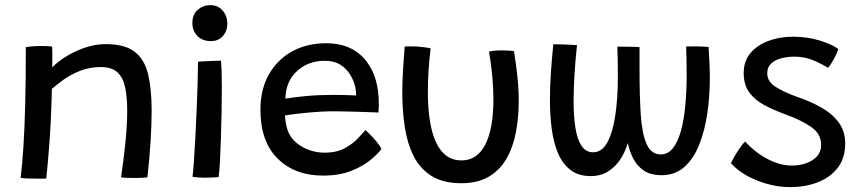

<svg xmlns="http://www.w3.org/2000/svg" viewBox="-20 -706 3419 766"><path d="M164.5 6.5Q155 6.5 141.5 6.8Q128 7 114.5 6.5Q101.5 6.5 85.8 5.8Q70 5 62.5 3.5Q69 -52 73.5 -122Q78 -192 80.5 -288Q83 -384 83 -518Q95 -520 111.5 -521.2Q128 -522.5 146 -522.5Q157 -522.5 168.2 -522Q179.5 -521.5 188 -520Q188.5 -512 188.8 -484.8Q189 -457.5 188.5 -437Q207 -457.5 241 -479Q275 -500.5 317 -515.2Q359 -530 401.5 -530Q477.5 -530 517 -499.8Q556.5 -469.5 570.8 -410.2Q585 -351 585 -264Q585 -212.5 580.8 -142.5Q576.5 -72.5 568 1.5Q552 4 516.5 4Q500.5 4 486 3.5Q471.5 3 463 1.5Q472.5 -62.5 480 -133.5Q487.5 -204.5 487.5 -265.5Q487.5 -317.5 479.5 -356.5Q471.5 -395.5 449 -417Q426.5 -438.5 382.5 -438.5Q337 -438.5 299 -423.2Q261 -408 232.8 -387.5Q204.5 -367 187 -351.5Q184 -225 176.8 -130.8Q169.5 -36.5 164.5 6.5Z M821.5 -542Q787.5 -542 767.5 -562.5Q747.5 -583 747.5 -614Q747.5 -648.5 769 -667Q790.5 -685.5 819 -685.5Q849.5 -685.5 868.2 -664Q887 -642.5 887 -610.5Q887 -582.5 869.2 -562.2Q851.5 -542 821.5 -542ZM852 0.5Q844.5 1 829.8 2Q815 3 799.5 3Q772 3 748 -0.5Q750 -13.5 753 -54.2Q756 -95 759 -151Q762 -207 764.5 -266.5Q767 -326 768.5 -377.5Q770 -429 770 -460Q777.5 -460.5 795.8 -461.5Q814 -462.5 833 -463.2Q852 -464 861.5 -464Q865 -432.5 865 -360Q865 -313.5 864 -258.2Q863 -203 861.2 -150.2Q859.5 -97.5 857.2 -57Q855 -16.5 852 0.5Z M1501.5 -111.5Q1488 -92.5 1457.8 -67.5Q1427.5 -42.5 1380.5 -24Q1333.5 -5.5 1269 -5.5Q1156 -5.5 1087.5 -73.5Q1019 -141.5 1019 -268.5Q1019 -349.5 1052.8 -409Q1086.5 -468.5 1145.5 -501Q1204.5 -533.5 1281 -533.5Q1376.5 -533.5 1430.5 -475Q1484.5 -416.5 1490.5 -318Q1492.5 -286.5 1490 -257Q1483.5 -257.5 1463.2 -258.2Q1443 -259 1416 -259.8Q1389 -260.5 1361.8 -261.2Q1334.5 -262 1315 -262Q1264.5 -262 1211.2 -257Q1158 -252 1117 -245.5Q1117.5 -232.5 1119.5 -220Q1121.5 -207.5 1124.5 -196Q1137 -150 1180.2 -123.5Q1223.5 -97 1275.5 -97Q1324.5 -97 1357.5 -115.8Q1390.5 -134.5 1410 -156.2Q1429.5 -178 1438 -187Q1442.5 -183.5 1455.5 -170.5Q1468.5 -157.5 1482.2 -141Q1496 -124.5 1501.5 -111.5ZM1118.5 -312.5Q1154.5 -318.5 1203.2 -323Q1252 -327.5 1314 -327.5Q1346.5 -327.5 1369 -326.5Q1391.5 -325.5 1401 -325Q1401 -341.5 1397 -360Q1391.5 -384.5 1377 -408.2Q1362.5 -432 1337.8 -447.8Q1313 -463.5 1275.5 -463.5Q1210.5 -463.5 1165.5 -423Q1120.5 -382.5 1118.5 -312.5Z M1931 -500Q1948.5 -505 1981.5 -505Q1993.5 -505 2007.8 -504.2Q2022 -503.5 2030.5 -502Q2038.5 -453.5 2044 -402.8Q2049.5 -352 2049.5 -303.5Q2049.5 -236.5 2038 -177Q2026.5 -117.5 2000.2 -72.2Q1974 -27 1929.8 -1Q1885.5 25 1820 25Q1748.5 25 1702.5 -3.5Q1656.5 -32 1631 -82Q1605.5 -132 1595.2 -197.5Q1585 -263 1585 -337.5Q1585 -382.5 1588 -429.2Q1591 -476 1594.5 -520.5Q1603 -521 1616.8 -521Q1630.5 -521 1642 -520.5Q1657.5 -519.5 1672.8 -517.5Q1688 -515.5 1698 -513Q1692.5 -468 1689.8 -424Q1687 -380 1687 -339Q1687 -206.5 1720.5 -136.2Q1754 -66 1821 -66Q1883.5 -66 1916 -129.2Q1948.5 -192.5 1948.5 -309.5Q1948.5 -354 1944 -402.8Q1939.5 -451.5 1931 -500Z M2336.5 -3.5Q2288 -3.5 2256.2 -27.8Q2224.5 -52 2206.5 -94.2Q2188.5 -136.5 2181.2 -191.5Q2174 -246.5 2174 -308.5Q2174 -362.5 2178 -419Q2182 -475.5 2187.5 -529.5Q2206.5 -529.5 2234.2 -528.5Q2262 -527.5 2282 -526Q2275.5 -467 2272 -409.2Q2268.5 -351.5 2268.5 -300Q2268.5 -242.5 2275.5 -197Q2282.5 -151.5 2299.5 -125Q2316.5 -98.5 2346.5 -98.5Q2382 -98.5 2403.5 -138.8Q2425 -179 2435 -247Q2445 -315 2445 -399Q2445 -425 2444.5 -459Q2444 -493 2443 -520Q2453 -520 2470.2 -519.8Q2487.5 -519.5 2504.5 -519.2Q2521.5 -519 2531.5 -518V-421.5Q2531.5 -326 2536.2 -251Q2541 -176 2559 -133Q2577 -90 2616.5 -90Q2645.5 -90 2665.2 -115.5Q2685 -141 2697 -185.2Q2709 -229.5 2714.2 -286.2Q2719.5 -343 2719.5 -404.5Q2719.5 -427.5 2719 -461.2Q2718.5 -495 2717.5 -520.5Q2726.5 -520.5 2737.2 -520.8Q2748 -521 2758.5 -521Q2769.5 -521 2783.5 -520.2Q2797.5 -519.5 2807 -518.5Q2809 -491.5 2810.5 -456.2Q2812 -421 2812 -395Q2812 -323.5 2802 -254.5Q2792 -185.5 2770 -129.8Q2748 -74 2711 -40.5Q2674 -7 2619.5 -7Q2575.5 -7 2548.2 -25.8Q2521 -44.5 2506.2 -73.8Q2491.5 -103 2484.5 -135.5Q2475 -101 2455.2 -70.8Q2435.5 -40.5 2406 -22Q2376.5 -3.5 2336.5 -3.5Z M3132.5 40.5Q3086 40.5 3040 27.5Q2994 14.5 2956.2 -7.2Q2918.5 -29 2896 -55.5Q2900.5 -65 2910.5 -82.2Q2920.5 -99.5 2932.2 -116.5Q2944 -133.5 2953 -141.5Q2974.5 -117 3004.5 -95Q3034.5 -73 3069 -59.2Q3103.5 -45.5 3138 -45.5Q3187 -45.5 3221.5 -67.2Q3256 -89 3256 -128Q3256 -173 3214.8 -200.5Q3173.5 -228 3115.5 -249Q3068.5 -266 3030.2 -286.2Q2992 -306.5 2969.5 -337Q2947 -367.5 2947 -414.5Q2947 -462.5 2974.2 -494.5Q3001.5 -526.5 3046.2 -543Q3091 -559.5 3143 -559.5Q3201 -559.5 3249.8 -544.5Q3298.5 -529.5 3324.5 -510.5Q3321 -497.5 3309 -474.5Q3297 -451.5 3283.5 -435Q3260 -450.5 3225.2 -465.2Q3190.5 -480 3150 -480Q3123 -480 3098 -473.8Q3073 -467.5 3057 -453Q3041 -438.5 3041 -413.5Q3041 -380.5 3075.2 -359Q3109.5 -337.5 3160.5 -319.5Q3215 -301 3258.5 -276Q3302 -251 3327 -216.2Q3352 -181.5 3352 -133Q3352 -75.5 3322.5 -37Q3293 1.5 3243.2 21Q3193.5 40.5 3132.5 40.5Z"/></svg>

Font: Grandstander
Style: Regular
Weight: 400
Designer: Tyler Finck
Foundry: Etcetera Type Co
Version: Version 1.200; ttfautohint (v1.8.3)